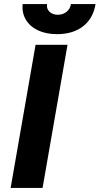

<svg xmlns="http://www.w3.org/2000/svg" viewBox="-20 -919 487 939"><path d="M154 -700H310.2L188.2 0H32ZM91 -899H210.4Q206.2 -877 221.8 -861.9Q237.4 -846.8 262.8 -846.8Q287.6 -846.8 305.3 -861.1Q323 -875.4 327.2 -899H447.2Q435.6 -828.4 386 -790.2Q336.4 -752 258.8 -752Q205 -752 165.6 -770.7Q126.2 -789.4 106.3 -823Q86.4 -856.6 91 -899Z"/></svg>

Font: Fixel Italic Variable Display Thin
Style: Italic
Weight: 100
Italic angle: -10°
Designer: AlfaBravo + MacPaw
Foundry: Kyrylo Tkachov, Marchela Mozhyna, Serhii Makarenko, Maria Weinstein, Zakhar Kryvoshyya
Version: Version 1.210;Glyphs 3.2 (3217)